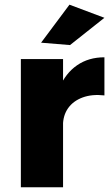

<svg xmlns="http://www.w3.org/2000/svg" viewBox="-20 -789 470 809"><path d="M420 -387Q367 -392.9 327.5 -378.1Q288 -363.3 266.6 -332.7Q245.3 -302.1 245.3 -259.3L203 -266.7Q203 -354.6 229.6 -417.6Q256.1 -480.6 304.9 -514.1Q353.6 -547.6 420 -547.6ZM67.9 -540.1H245.7V0H67.9ZM272.7 -769.3 419.9 -714 275 -599.1 153.1 -609.1Z"/></svg>

Font: Alexandria
Style: Regular
Weight: 400
Designer: Mohamed Gaber
Foundry: Kief Type Foundry
Version: Version 5.100